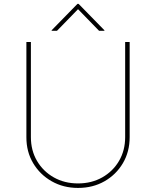

<svg xmlns="http://www.w3.org/2000/svg" viewBox="-20 -940 790 972"><path d="M613.6 -727.3H636.4V-245.7Q636.4 -171.9 602.1 -113.8Q567.8 -55.8 508.9 -22.2Q449.9 11.4 375 11.4Q300.8 11.4 241.5 -22.4Q182.2 -56.1 147.7 -114.2Q113.3 -172.2 113.6 -245.7V-727.3H136.4V-245.7Q136.4 -178.3 167.4 -125.4Q198.5 -72.4 252.5 -41.9Q306.5 -11.4 375 -11.4Q443.5 -11.4 497.5 -41.9Q551.5 -72.4 582.6 -125.4Q613.6 -178.3 613.6 -245.7ZM268.5 -784.1 375 -893.5 481.5 -784.1H508.5V-786.9L377.8 -920.5H372.2L241.5 -786.9V-784.1Z"/></svg>

Font: Inter UI Thin
Style: Regular
Weight: 100
Designer: Rasmus Andersson
Foundry: rsms
Version: 3.2;8d6f07862